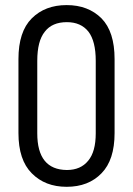

<svg xmlns="http://www.w3.org/2000/svg" viewBox="-20 -719 518 747"><path d="M51.8 -201.2V-489.3Q51.8 -595.7 103.5 -647.5Q155.3 -699.2 239.3 -699.2Q323.2 -699.2 375 -647.5Q425.8 -595.7 425.8 -489.3V-201.2Q425.8 -96.7 375 -44.9Q324.2 7.8 239.3 7.8Q155.3 7.8 103.5 -44.9Q51.8 -96.7 51.8 -201.2ZM352.5 -200.2V-482.4Q352.5 -558.6 324.2 -595.7Q294.9 -632.8 240.2 -632.8Q182.6 -632.8 154.3 -595.7Q125 -559.6 125 -482.4V-200.2Q125 -58.6 240.2 -57.6Q293.9 -57.6 323.2 -93.8Q352.5 -128.9 352.5 -200.2Z"/></svg>

Font: Dinish Condensed
Style: Regular
Weight: 400
Width: 3
Designer: Bert Driehuis
Foundry: Playbeing
Version: Version 3.006; git-39231f3c-release